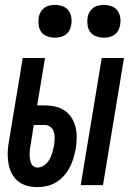

<svg xmlns="http://www.w3.org/2000/svg" viewBox="-20 -757 540 785"><path d="M310 0 396 -520H487L401 0ZM132 8Q110 8 89 2Q68 -4 52.5 -17Q37 -30 27.5 -49Q18 -68 14.5 -89Q11 -110 11.5 -132Q12 -154 16 -176L73 -520H164L132 -326H164Q186 -326 207 -321Q228 -316 245 -304.5Q262 -293 273 -275Q284 -257 289 -236.5Q294 -216 293.5 -194Q293 -172 290 -150Q286 -130 280.5 -111Q275 -92 265.5 -73.5Q256 -55 242 -39Q228 -23 210 -12Q192 -1 172 3.5Q152 8 132 8ZM134 -72Q149 -72 162 -82Q175 -92 182.5 -105.5Q190 -119 194 -133.5Q198 -148 201 -162Q203 -176 203.5 -189.5Q204 -203 200.5 -216Q197 -229 187 -237.5Q177 -246 163 -246H118L105 -163Q103 -154 102 -144.5Q101 -135 101 -126Q101 -117 102.5 -108Q104 -99 107 -90.5Q110 -82 117.5 -77Q125 -72 134 -72ZM405 -603Q389 -603 373.5 -608.5Q358 -614 349 -626Q340 -638 338 -654Q336 -670 338 -686Q340 -697 346 -707.5Q352 -718 361.5 -725Q371 -732 382.5 -734.5Q394 -737 405 -737Q421 -737 436 -731.5Q451 -726 460 -714Q469 -702 471.5 -686Q474 -670 471 -654Q469 -643 463.5 -632.5Q458 -622 448 -615Q438 -608 427 -605.5Q416 -603 405 -603ZM205 -603Q189 -603 173.5 -608.5Q158 -614 149 -626Q140 -638 138 -654Q136 -670 138 -686Q140 -697 146 -707.5Q152 -718 161.5 -725Q171 -732 182.5 -734.5Q194 -737 205 -737Q221 -737 236 -731.5Q251 -726 260 -714Q269 -702 271.5 -686Q274 -670 271 -654Q269 -643 263.5 -632.5Q258 -622 248 -615Q238 -608 227 -605.5Q216 -603 205 -603Z"/></svg>

Font: Iosevka SS18 Medium
Style: Italic
Weight: 500
Italic angle: -9°
Monospace: yes
Designer: Belleve Invis
Foundry: Belleve Invis
Version: Version 25.1.1; ttfautohint (v1.8.4)